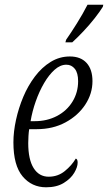

<svg xmlns="http://www.w3.org/2000/svg" viewBox="-20 -786 459 816"><path d="M176 10Q115 10 76 -36.5Q37 -83 37 -181Q37 -226 48 -276.5Q59 -327 79 -374.5Q99 -422 128.5 -461Q158 -500 195.5 -523Q233 -546 277 -546Q323 -546 348 -518.5Q373 -491 373 -441Q373 -388 342.5 -341.5Q312 -295 258.5 -266Q205 -237 136 -237H104Q102 -225 101 -207.5Q100 -190 100 -178Q100 -108 123 -71.5Q146 -35 187 -35Q226 -35 255.5 -59Q285 -83 302 -112Q310 -110 310 -95Q310 -76 295.5 -51.5Q281 -27 251 -8.5Q221 10 176 10ZM128 -271Q180 -271 222 -293Q264 -315 288 -354Q312 -393 312 -441Q312 -476 298 -493.5Q284 -511 262 -511Q236 -511 212 -489.5Q188 -468 167.5 -433Q147 -398 132 -355.5Q117 -313 110 -271ZM258 -606 261 -617Q282 -647 307 -687Q332 -727 352 -766H419L417 -757Q404 -736 382 -708Q360 -680 334.5 -653Q309 -626 287 -606Z"/></svg>

Font: Noto Serif ExtraCondensed Light
Style: Italic
Weight: 300
Width: 2
Italic angle: -12°
Designer: Monotype Design Team
Foundry: Monotype Imaging Inc.
Version: Version 2.014; ttfautohint (v1.8.4.7-5d5b)